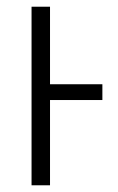

<svg xmlns="http://www.w3.org/2000/svg" viewBox="-20 -552 351 572"><path d="M129 -301H285V-254H129V0H74V-532H129Z"/></svg>

Font: Noto Sans Display Light Narrow
Style: Regular
Weight: 300
Width: 4
Designer: Monotype Design team
Foundry: Monotype Imaging Inc.
Version: Version 1.000